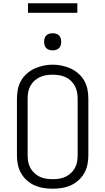

<svg xmlns="http://www.w3.org/2000/svg" viewBox="-20 -1139 640 1167"><path d="M300 8Q272 8 244 3.5Q216 -1 190 -12.5Q164 -24 143 -43Q122 -62 108 -86.5Q94 -111 88.5 -139Q83 -167 83 -195V-540Q83 -568 88.5 -596Q94 -624 108 -648.5Q122 -673 143.5 -692Q165 -711 190.5 -722.5Q216 -734 244 -740Q272 -746 300 -746Q328 -746 356 -740Q384 -734 409.5 -722.5Q435 -711 456.5 -692Q478 -673 492 -648.5Q506 -624 511.5 -596Q517 -568 517 -540V-195Q517 -167 511.5 -139Q506 -111 492 -86.5Q478 -62 457 -43Q436 -24 410 -12.5Q384 -1 356 3.5Q328 8 300 8ZM300 -50Q320 -50 340 -53Q360 -56 378 -64.5Q396 -73 411 -87Q426 -101 435.5 -118.5Q445 -136 448.5 -155.5Q452 -175 452 -195V-540Q452 -560 448 -580Q444 -600 434.5 -617.5Q425 -635 410 -649Q395 -663 376.5 -671Q358 -679 338 -682Q318 -685 298 -685Q278 -685 258.5 -681.5Q239 -678 221 -669.5Q203 -661 188.5 -647.5Q174 -634 164.5 -616.5Q155 -599 151.5 -579.5Q148 -560 148 -540V-195Q148 -175 151.5 -155.5Q155 -136 164.5 -118.5Q174 -101 189 -87Q204 -73 222 -64.5Q240 -56 260 -53Q280 -50 300 -50ZM300 -833Q289 -833 279 -836Q269 -839 261.5 -846.5Q254 -854 251 -864Q248 -874 248 -885Q248 -896 251 -906Q254 -916 261.5 -923.5Q269 -931 279 -934Q289 -937 300 -937Q311 -937 321 -934Q331 -931 338.5 -923.5Q346 -916 349 -906Q352 -896 352 -885Q352 -874 349 -864Q346 -854 338.5 -846.5Q331 -839 321 -836Q311 -833 300 -833ZM150 -1061V-1119H450V-1061Z"/></svg>

Font: Iosevka Curly Light Extended
Style: Regular
Weight: 300
Width: 7
Monospace: yes
Designer: Belleve Invis
Foundry: Belleve Invis
Version: Version 11.1.0; ttfautohint (v1.8.3)